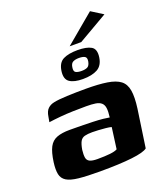

<svg xmlns="http://www.w3.org/2000/svg" viewBox="-140 -852 814 951"><g transform="rotate(-20 267.0 -376.5)"><path d="M224 5Q154 5 111.5 0.5Q69 -4 48 -17Q27 -30 22 -54Q17 -78 22 -116Q29 -167 43 -193.5Q57 -220 83.5 -230Q110 -240 151 -240Q177 -240 209 -239.5Q241 -239 272.5 -238Q304 -237 327 -234.5Q350 -232 359 -230Q363 -261 360.5 -279Q358 -297 347 -306.5Q336 -316 316.5 -319Q297 -322 268 -322Q234 -322 198.5 -321Q163 -320 130.5 -317Q98 -314 70 -310L75 -338Q79 -365 92.5 -378Q106 -391 127 -395Q150 -400 196.5 -402Q243 -404 296 -404Q363 -404 407.5 -397Q452 -390 475.5 -372Q499 -354 505 -318.5Q511 -283 503 -224L474 -25Q456 -10 391.5 -2.5Q327 5 224 5ZM232 -57Q272 -57 298.5 -60Q325 -63 337 -70L352 -182Q342 -185 322.5 -187Q303 -189 283.5 -190Q264 -191 252 -191Q228 -191 212.5 -187Q197 -183 189 -169Q181 -155 176 -126Q173 -101 175.5 -85.5Q178 -70 191.5 -63.5Q205 -57 232 -57ZM300 -454Q254 -454 230.5 -470Q207 -486 213 -528Q219 -570 247 -584Q275 -598 322 -598Q370 -598 394 -584Q418 -570 412 -528Q406 -486 377 -470Q348 -454 300 -454ZM307 -494Q327 -494 338.5 -500Q350 -506 354 -528Q357 -547 346.5 -553Q336 -559 316 -559Q297 -559 285 -553Q273 -547 270 -528Q266 -506 276.5 -500Q287 -494 307 -494ZM293 -629 447 -758 509 -719 354 -629Z"/></g></svg>

Font: Genos
Style: Bold Italic
Weight: 700
Italic angle: -8°
Version: Version 1.010